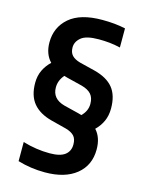

<svg xmlns="http://www.w3.org/2000/svg" viewBox="-115 -818 682 898"><g transform="rotate(15 226.0 -369.0)"><path d="M191 10Q123 10 59.5 -9V-101.5Q125 -82 189.5 -82Q240.5 -82 263.8 -100Q287 -118 287 -150Q287 -178 273.5 -192Q260 -206 233 -213.5L159 -232.5Q100 -248 69.8 -284.2Q39.5 -320.5 39.5 -383Q39.5 -417 52.5 -444.2Q65.5 -471.5 88 -492.5Q55 -527 55 -583Q55 -656.5 108.2 -702.5Q161.5 -748.5 267.5 -748.5Q298.5 -748.5 326.5 -745.8Q354.5 -743 379.5 -737.5V-645Q352 -651.5 326.8 -654Q301.5 -656.5 275 -656.5Q214 -656.5 189.8 -636.2Q165.5 -616 165.5 -588.5Q165.5 -564 178.5 -550Q191.5 -536 218.5 -528.5L293 -510Q355 -494 384.2 -458Q413.5 -422 413.5 -358.5Q413.5 -323.5 400.8 -296Q388 -268.5 366.5 -248Q398 -214 398 -156Q398 -79 343 -34.5Q288 10 191 10ZM273.5 -297Q280.5 -295 287 -293Q314.5 -319.5 314.5 -354Q314.5 -384 299.5 -401Q284.5 -418 253 -426.5L178.5 -445Q170.5 -447 163 -449.5Q138.5 -421.5 138.5 -387.5Q138.5 -332 199 -315.5Z"/></g></svg>

Font: Encode Sans Condensed Condensed SemiBold
Style: Regular
Weight: 600
Width: 3
Designer: Multiple Designers
Foundry: Impallari Type
Version: Version 3.000; ttfautohint (v1.8.3) -l 8 -r 50 -G 200 -x 14 